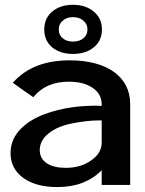

<svg xmlns="http://www.w3.org/2000/svg" viewBox="-20 -759 596 790"><path d="M399.4 -637.7Q399.4 -683.6 366.2 -710.9Q333 -739.3 280.3 -739.3Q227.5 -739.3 194.3 -710.9Q162.1 -683.6 162.1 -637.7Q162.1 -591.8 194.3 -564.5Q227.5 -537.1 280.3 -537.1Q333 -537.1 366.2 -564.5Q399.4 -591.8 399.4 -637.7ZM339.8 -637.7Q339.8 -615.2 323.2 -601.6Q306.6 -587.9 280.3 -587.9Q253.9 -587.9 238.3 -601.6Q221.7 -615.2 221.7 -637.7Q221.7 -660.2 238.3 -673.8Q253.9 -688.5 280.3 -688.5Q306.6 -688.5 323.2 -673.8Q339.8 -660.2 339.8 -637.7ZM34.2 -419.9Q34.2 -419.9 33.2 -419.9Q32.2 -418.9 32.2 -418.9Q32.2 -418.9 43 -411.1Q52.7 -404.3 67.4 -393.6Q84 -381.8 99.6 -371.1Q115.2 -360.4 115.2 -360.4Q115.2 -360.4 116.2 -359.4Q117.2 -359.4 117.2 -359.4Q117.2 -359.4 117.2 -359.4Q118.2 -360.4 118.2 -360.4Q142.6 -390.6 179.7 -407.2Q216.8 -422.9 262.7 -422.9Q324.2 -422.9 361.3 -397.5Q398.4 -372.1 398.4 -329.1Q398.4 -329.1 398.4 -326.2Q398.4 -323.2 398.4 -323.2Q370.1 -325.2 338.9 -323.2Q308.6 -322.3 276.4 -317.4Q217.8 -309.6 163.1 -289.1Q107.4 -268.6 71.3 -234.4Q46.9 -211.9 35.2 -185.5Q23.4 -159.2 23.4 -128.9Q23.4 -65.4 75.2 -27.3Q127.9 10.7 215.8 10.7Q273.4 10.7 319.3 -6.8Q366.2 -25.4 398.4 -58.6Q398.4 -58.6 398.4 -28.3Q398.4 2 398.4 2Q398.4 2 419.9 2Q441.4 2 465.8 2Q485.4 2 501 2Q515.6 2 515.6 2Q515.6 2 515.6 -41Q515.6 -84 515.6 -139.6Q515.6 -183.6 515.6 -227.5Q515.6 -270.5 515.6 -298.8Q515.6 -313.5 515.6 -322.3Q515.6 -331.1 515.6 -331.1Q515.6 -414.1 449.2 -462.9Q381.8 -510.7 265.6 -510.7Q191.4 -510.7 132.8 -488.3Q74.2 -464.8 34.2 -419.9ZM398.4 -171.9Q398.4 -128.9 354.5 -98.6Q311.5 -68.4 251 -68.4Q201.2 -68.4 172.9 -86.9Q143.6 -106.4 143.6 -141.6Q143.6 -158.2 150.4 -173.8Q157.2 -188.5 169.9 -201.2Q206.1 -236.3 270.5 -250Q335.9 -263.7 391.6 -263.7Q393.6 -263.7 394.5 -263.7Q396.5 -263.7 398.4 -263.7Q398.4 -263.7 398.4 -217.8Q398.4 -171.9 398.4 -171.9Z"/></svg>

Font: umazing
Style: Display
Weight: 400
Designer: umazing